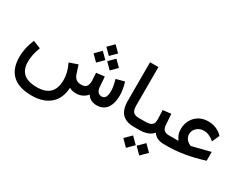

<svg xmlns="http://www.w3.org/2000/svg" viewBox="-106 -1264 2623 2092"><g transform="rotate(30 1206.0 -218.0)"><path d="M808.6 -610.1 875.1 -676.6 878.6 -680.1 882.1 -676.6 949.1 -610.1 952.6 -606.5 949.1 -603 882.1 -536 878.6 -532.5 875.1 -536 808.6 -603 805 -606.5ZM895.2 -478.1 961.7 -544.6 965.2 -548.1 968.8 -544.6 1035.8 -478.1 1039.3 -474.6 1035.8 -471 968.8 -404 965.2 -400.5 961.7 -404 895.2 -471 891.7 -474.6ZM723.9 -478.1 790.4 -544.6 794 -548.1 797.5 -544.6 864.5 -478.1 868 -474.6 864.5 -471 797.5 -404 794 -400.5 790.4 -404 723.9 -471 720.4 -474.6ZM771.3 0Q720.9 0 685.6 -20.7Q678.6 113.4 598 185.4Q512.3 262 363.2 262Q203 262 121.2 186.4Q39.3 110.8 39.3 -38.3Q39.3 -146.1 85.6 -258.4L89.2 -267.5L98.7 -264L176.8 -232.2L185.9 -228.2L182.4 -219.1Q146.1 -123.4 146.1 -40.8Q146.1 57.9 200.3 106.3Q254.4 154.7 366.8 154.7Q476.1 154.7 529.5 101.5Q582.9 48.4 582.9 -60.5Q582.9 -149.1 538.5 -241.8L533.5 -252.4L543.6 -255.4L629.7 -285.1L639.3 -288.7L642.3 -278.6L672 -186.4Q684.6 -147.6 708.3 -129.5Q732 -111.3 772.3 -110.8Q817.1 -110.8 836.3 -133.8Q855.4 -156.7 855.4 -206Q855.4 -229.7 850.4 -294.7L849.9 -304.8L859.4 -305.8L942.6 -315.9L952.6 -316.9L953.7 -306.3L961.7 -192.4Q964.2 -154.2 981.4 -132.5Q998.5 -110.8 1031.2 -110.8Q1091.2 -110.8 1091.2 -212.6Q1091.2 -265 1069.5 -343.1L1066.5 -352.6L1076.6 -355.2L1161.2 -377.8L1170.3 -380.4L1173.3 -371.3Q1198 -292.7 1198 -220.2Q1198 -183.9 1192.7 -152.4Q1187.4 -120.9 1174.8 -92.4Q1162.2 -64 1143.6 -43.8Q1124.9 -23.7 1096.2 -11.8Q1067.5 0 1031.7 0Q948.1 0 908.3 -64Q854.9 0 771.3 0Z M1500.3 0Q1402 0 1351.9 -51.9Q1301.8 -103.8 1301.8 -214.1V-688.2V-698.2H1311.8H1397H1407.1V-688.2V-213.6Q1407.1 -155.7 1429.2 -133.2Q1451.4 -110.8 1500.3 -110.8H1512.3V-100.8V-10.1V0Z M1633.8 159.2 1704.3 88.7 1707.8 85.1 1711.3 88.7 1782.4 159.2 1785.9 162.7 1782.4 166.2 1711.3 237.8 1707.8 241.3 1704.3 237.8 1633.8 166.2 1630.2 162.7ZM1466.5 159.2 1537 88.7 1540.6 85.1 1544.1 88.7 1615.1 159.2 1618.6 162.7 1615.1 166.2 1544.1 237.8 1540.6 241.3 1537 237.8 1466.5 166.2 1463 162.7ZM1877.1 0Q1782.9 0 1740.1 -64.5Q1684.6 0 1566.2 0H1493.2V-10.1V-100.8V-110.8H1563.7Q1601.5 -110.8 1624.2 -114.9Q1646.9 -118.9 1661 -130Q1675.1 -141.1 1680.4 -158.4Q1685.6 -175.8 1685.6 -205Q1685.6 -245.8 1681.6 -306.3L1681.1 -315.9L1690.7 -316.9L1773.3 -326.4L1783.9 -327.5L1784.4 -316.9L1792.4 -192.4Q1795.5 -150.1 1815.9 -130.5Q1836.3 -110.8 1878.1 -110.8H1888.7V-100.8V-10.1V0Z M2365.2 -74.6Q2125.9 0 1921.9 0H1869.5V-10.1V-100.8V-110.8H1998.5Q1977.8 -139 1966.5 -168Q1955.2 -197 1955.2 -234.8Q1955.2 -295.2 1981.4 -345.8Q2007.6 -396.5 2057.9 -427.2Q2108.3 -457.9 2173.8 -457.9Q2282.6 -457.9 2353.7 -385.9L2358.7 -380.9L2355.7 -374.8L2322.4 -300.8L2317.4 -288.7L2306.8 -296.7Q2246.9 -345.6 2189.9 -346.1Q2133.5 -346.1 2097.2 -313.1Q2061 -280.1 2061 -231.7Q2061 -223.2 2063.5 -212.6Q2066 -202 2072.5 -187.2Q2079.1 -172.3 2094.7 -157.7Q2110.3 -143.1 2132.5 -133Q2140.1 -129 2144.1 -130L2359.7 -184.4L2372.3 -187.9V-174.8V-84.1V-76.6Z"/></g></svg>

Font: Vazir FD Medium
Style: Regular
Weight: 500
Foundry: DejaVu fonts team - Redesigned by Saber Rastikerdar
Version: Version 21.10;October 20, 2019;FontCreator 12.0.0.2547 64-bi